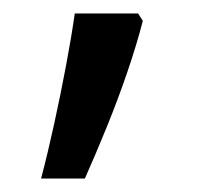

<svg xmlns="http://www.w3.org/2000/svg" viewBox="-20 -136 308 285"><path d="M192 -105Q183 -70 169 -29Q155 12 138.5 52.5Q122 93 106 129H41Q51 91 60.5 47.5Q70 4 78 -38.5Q86 -81 91 -116H185Z"/></svg>

Font: lguzrati15
Style: Book
Weight: 400
Designer: Jelle Bosma - Monotype Design Team, Universal Thirst
Foundry: Monotype Imaging Inc.
Version: Version 2.106